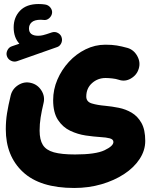

<svg xmlns="http://www.w3.org/2000/svg" viewBox="-20 -643 750 954"><path d="M14.6 -363.3Q9.3 -377.4 16.6 -392.8Q23.9 -408.2 39.1 -413.1L76.2 -425.8Q47.9 -457 47.9 -506.8Q47.9 -557.1 79.8 -590.1Q111.8 -623 171.9 -623Q189.5 -623 204.1 -620.6Q220.2 -618.2 230.2 -605.7Q240.2 -593.3 238.8 -578.6Q236.8 -563.5 224.4 -552.5Q211.9 -541.5 196.3 -543.9Q189.5 -544.9 183.1 -544.9Q151.9 -544.9 137.9 -532.7Q124 -520.5 124 -501.5Q124 -465.3 169.9 -465.3Q181.6 -465.3 194.1 -468.3Q206.5 -471.2 237.3 -481.9Q253.4 -487.3 268.6 -478.8Q283.7 -470.2 287.1 -454.1Q290.5 -439.5 283.2 -426Q275.9 -412.6 262.7 -408.7L64.5 -338.9Q49.8 -334 34.9 -341.1Q20 -348.1 14.6 -363.3ZM8.8 -1Q8.8 -41.5 14.9 -80.1Q21 -118.7 33.2 -168.9Q41.5 -202.1 71.3 -220.7Q101.1 -239.3 133.8 -231Q167 -223.1 185.8 -193.4Q204.6 -163.6 196.3 -130.4Q187 -91.8 181.9 -59.3Q176.8 -26.9 176.8 5.9Q176.8 51.3 192.9 77.1Q209 103 247.6 113.8Q286.1 124.5 353 124.5Q455.6 124.5 499.5 103.5Q543.5 82.5 543.5 62.5Q543.5 49.3 525.6 44.4Q507.8 39.6 479.5 38.1Q446.8 36.1 406.5 30.3Q366.2 24.4 329.1 6.8Q292 -10.7 268.1 -47.1Q244.1 -83.5 244.1 -145.5Q244.1 -198.2 265.1 -247.3Q286.1 -296.4 322.3 -335.7Q358.4 -375 405.3 -397.9Q452.1 -420.9 503.4 -420.9Q536.1 -420.9 560.1 -417Q584 -413.1 613.8 -404.8Q645 -395.5 662.1 -364.5Q679.2 -333.5 669.4 -301.8Q660.2 -270.5 630.9 -253.2Q601.6 -235.8 570.3 -246.6Q555.7 -251.5 537.1 -253.4Q518.6 -255.4 504.4 -255.4Q465.8 -255.4 437.3 -230Q408.7 -204.6 408.7 -163.1Q408.7 -137.2 436.3 -128.9Q463.9 -120.6 503.9 -117.2Q535.6 -114.3 570.1 -107.4Q604.5 -100.6 634.3 -83Q664.1 -65.4 682.9 -32Q701.7 1.5 701.7 57.1Q701.7 104.5 673.8 147Q646 189.5 596.9 221.7Q547.9 253.9 484.1 272.5Q420.4 291 348.6 291Q179.2 291 94 211.7Q8.8 132.3 8.8 -1Z"/></svg>

Font: Mikhak-DS1-FD Black
Style: Regular
Weight: 900
Designer: Amin Abedi
Version: Version 3.2